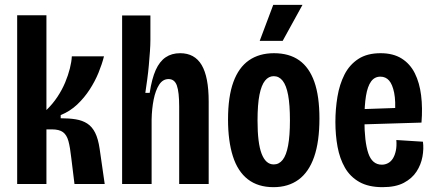

<svg xmlns="http://www.w3.org/2000/svg" viewBox="-20 -761 1799 794"><path d="M51 0V-698H172V-306Q198 -331 217.5 -360.5Q237 -390 249.5 -420Q262 -450 269 -478Q276 -506 277 -528H410Q402 -496 387.5 -460.5Q373 -425 351 -391Q329 -357 299.5 -329Q270 -301 231 -285V-272Q266 -272 293.5 -267.5Q321 -263 341 -250Q361 -237 373.5 -212Q386 -187 392 -146L413 0H288L275 -106Q270 -152 263 -177.5Q256 -203 240.5 -214.5Q225 -226 194 -226H172V0Z M485 0V-330V-697H602V-597Q602 -575 600 -547.5Q598 -520 595.5 -491.5Q593 -463 589 -433.5Q585 -404 581 -377H599Q608 -436 624 -471.5Q640 -507 665 -524Q690 -541 725 -541Q785 -541 814 -492Q843 -443 843 -341V0H721V-320Q721 -380 711.5 -407Q702 -434 677 -434Q653 -434 638 -410.5Q623 -387 615.5 -349.5Q608 -312 607 -267V0Z M1111 13Q1047 13 1005 -19.5Q963 -52 943 -115Q923 -178 923 -267Q923 -361 945 -421.5Q967 -482 1009.5 -511.5Q1052 -541 1113 -541Q1176 -541 1217.5 -511.5Q1259 -482 1280 -422.5Q1301 -363 1301 -271Q1301 -175 1279 -112Q1257 -49 1214.5 -18Q1172 13 1111 13ZM1112 -81Q1134 -81 1149 -100Q1164 -119 1171.5 -159.5Q1179 -200 1179 -263Q1179 -328 1171.5 -368Q1164 -408 1149 -427Q1134 -446 1112 -446Q1091 -446 1076 -427.5Q1061 -409 1053 -369Q1045 -329 1045 -262Q1045 -169 1062 -125Q1079 -81 1112 -81ZM1149 -592H1054L1110 -741H1231Z M1562 13Q1504 13 1466 -8.5Q1428 -30 1406.5 -67.5Q1385 -105 1376 -153.5Q1367 -202 1367 -257Q1367 -310 1375.5 -361Q1384 -412 1404.5 -452.5Q1425 -493 1461.5 -517Q1498 -541 1554 -541Q1606 -541 1641 -519Q1676 -497 1695.5 -458Q1715 -419 1721.5 -366.5Q1728 -314 1723 -254L1458 -246V-309L1631 -315L1613 -287Q1617 -343 1610 -377.5Q1603 -412 1589 -428Q1575 -444 1553 -444Q1529 -444 1514.5 -424Q1500 -404 1493.5 -364.5Q1487 -325 1487 -266Q1487 -175 1503 -127.5Q1519 -80 1559 -80Q1573 -80 1585 -86.5Q1597 -93 1605 -106Q1613 -119 1617 -138Q1621 -157 1619 -182L1729 -175Q1733 -146 1727 -113Q1721 -80 1702.5 -51.5Q1684 -23 1650 -5Q1616 13 1562 13Z"/></svg>

Font: Bricolage Grotesque 24pt Condensed SemiBold
Style: Regular
Weight: 600
Width: 3
Designer: Mathieu Triay
Foundry: Atelier Triay
Version: Version 1.001;gftools[0.9.33.dev8+g029e19f]